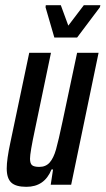

<svg xmlns="http://www.w3.org/2000/svg" viewBox="-20 -714 408 742"><path d="M6 -63Q6 -98 20 -163L93 -510H177L115 -213Q96 -124 96 -101Q96 -82 104 -75.5Q112 -69 132 -69Q157 -69 172 -86Q187 -103 196.5 -136.5Q206 -170 222 -246L278 -510H361L255 0H176L185 -59H179Q152 8 82 8Q41 8 23.5 -8.5Q6 -25 6 -63ZM190 -569 156 -686 157 -694H215L244 -615L304 -694H368L366 -686L278 -569Z"/></svg>

Font: Saira Ultra Condensed SemiBold
Style: Italic
Weight: 600
Width: 1
Italic angle: -12°
Designer: Hector Gatti with collaboration of the Omnibus-Type team
Foundry: Omnibus-Type
Version: Version 1.001; ttfautohint (v1.8)